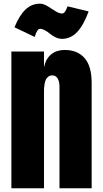

<svg xmlns="http://www.w3.org/2000/svg" viewBox="-20 -1009 550 1029"><path d="M194.3 -854.5Q178.7 -854.5 166 -811L57.6 -862.8Q83.5 -926.3 116.5 -957.8Q149.4 -989.3 194.3 -989.3Q212.9 -989.3 234.4 -976.1Q255.9 -962.9 276.4 -949.7Q296.9 -936.5 313 -936.5Q329.1 -936.5 341.8 -975.1L455.1 -947.8Q428.2 -874.5 393.6 -837.6Q358.9 -800.8 312.5 -800.8Q295.4 -800.8 277.8 -809.1Q260.3 -817.4 248.3 -827.6Q236.3 -837.9 221.4 -846.2Q206.5 -854.5 194.3 -854.5ZM41 0V-732.9H215.8V-648.9Q226.6 -696.3 255.6 -718.8Q284.7 -741.2 326.2 -741.2Q395 -741.2 433.1 -698Q471.2 -654.8 471.2 -564.9V0H298.8V-546.9Q298.8 -569.8 289.6 -587.4Q280.3 -605 259.8 -605Q247.1 -605 238.3 -597.9Q229.5 -590.8 225.3 -581.8Q221.2 -572.8 218.8 -558.1Q216.3 -543.5 216.1 -535.6Q215.8 -527.8 215.8 -515.1V0Z"/></svg>

Font: Anton
Style: Regular
Weight: 400
Foundry: vernon adams
Version: Version 1.000